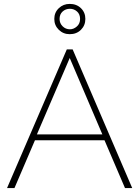

<svg xmlns="http://www.w3.org/2000/svg" viewBox="-20 -963 715 983"><path d="M322 -710H352L657 0H620L515 -245H159L54 0H16ZM504 -275 337 -666 169 -275ZM258 -866Q258 -899 281 -921Q304 -943 337 -943Q372 -943 394.5 -921Q417 -899 417 -866Q417 -833 394.5 -810.5Q372 -788 337 -788Q304 -788 281 -810.5Q258 -833 258 -866ZM338 -918Q316 -918 300.5 -904Q285 -890 285 -866Q285 -844 300.5 -828.5Q316 -813 338 -813Q357 -813 373.5 -827.5Q390 -842 390 -866Q390 -890 374.5 -904Q359 -918 338 -918Z"/></svg>

Font: Raleway Thin ExtraLight
Style: Regular
Weight: 250
Version: Version 4.026